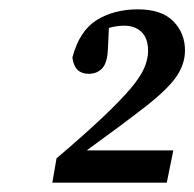

<svg xmlns="http://www.w3.org/2000/svg" viewBox="-20 -775 416 411"><path d="M92 -384 101 -436Q162 -488 200.5 -524.5Q239 -561 260 -586Q281 -611 289 -630Q297 -649 297 -666Q297 -693 283 -706.5Q269 -720 246 -720Q229 -720 212.5 -715Q196 -710 181 -699L214 -734L211 -671Q210 -641 199 -629Q188 -617 170 -617Q139 -617 135 -652Q150 -709 187 -732Q224 -755 275 -755Q326 -755 351 -729.5Q376 -704 376 -667Q376 -637 356.5 -609.5Q337 -582 288.5 -544.5Q240 -507 156 -446L151 -453H351L337 -384Z"/></svg>

Font: Lisu Bosa ExtraBold
Style: Italic
Weight: 800
Italic angle: -19°
Designer: David Morse, Annie Olsen, Victor Gaultney, Frank Grießhammer (Latin)
Foundry: SIL International
Version: Version 2.000